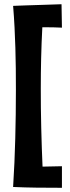

<svg xmlns="http://www.w3.org/2000/svg" viewBox="-20 -810 330 908"><path d="M272.9 78.1Q208 78.1 152.1 77.4Q96.2 76.7 42 74.2Q49.3 -41.5 52.2 -155.5Q55.2 -269.5 55.2 -384.8Q55.2 -438 54.7 -486.8Q54.2 -535.6 52.7 -583.5Q51.3 -631.3 48.8 -680.2Q46.4 -729 42 -782.2Q55.2 -782.7 72.3 -783.4Q89.4 -784.2 107.9 -784.7Q126.5 -785.2 146 -785.9Q165.5 -786.6 183.6 -787.1Q226.1 -788.6 271 -790L272.9 -679.2Q253.4 -680.2 232.2 -680.7Q210.9 -681.2 180.2 -681.2Q176.3 -607.9 174.6 -535.9Q172.9 -463.9 172.9 -391.1Q172.9 -348.6 173.3 -301.5Q173.8 -254.4 175 -206.3Q176.3 -158.2 177.7 -111.3Q179.2 -64.5 181.2 -22L272.9 -23.9Z"/></svg>

Font: Rum Raisin
Style: Regular
Weight: 400
Designer: Astigmatic (AOETI)
Foundry: Astigmatic (AOETI)
Version: Version 1.000